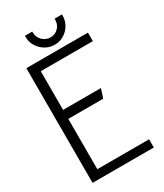

<svg xmlns="http://www.w3.org/2000/svg" viewBox="-211 -933 866 1015"><g transform="rotate(-30 222.5 -426.0)"><path d="M346 -852H301V-845Q301 -817 282 -797Q263 -777 234 -777Q206 -777 185.5 -797Q165 -817 165 -845V-852H120V-845Q120 -814 135.5 -788.5Q151 -763 177 -747.5Q203 -732 234 -732Q265 -732 290.5 -747.5Q316 -763 331 -788.5Q346 -814 346 -845ZM41 0H415V-50H99V-357H312L330 -412H99V-648H417V-700H41Z"/></g></svg>

Font: AdventPro_ExpandedRegular
Style: ExpandedRegular
Weight: 400
Width: 7
Designer: VivaRado, Andreas Kalpakidis
Foundry: VivaRado, Andreas Kalpakidis
Version: Version 3.000